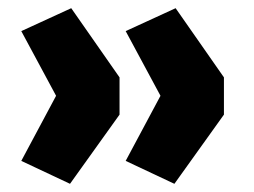

<svg xmlns="http://www.w3.org/2000/svg" viewBox="-20 -502 620 469"><path d="M151 -53 32 -109 117 -268 32 -426 154 -482 272 -313V-222ZM406 -53 287 -109 372 -268 287 -426 409 -482 527 -313V-222Z"/></svg>

Font: Nunito Sans 8pt Black
Style: Regular
Weight: 900
Version: Version 3.101;gftools[0.9.27]